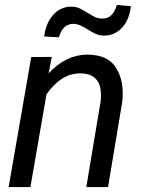

<svg xmlns="http://www.w3.org/2000/svg" viewBox="-20 -760 580 780"><path d="M454.6 -739.7C444.3 -703.1 424.8 -684.6 397 -684.6C396 -684.6 395 -684.6 394.5 -684.6C386.7 -684.6 378.9 -686 371.1 -688.5C363.8 -691.4 351.1 -698.2 334 -709C316.9 -719.2 304.2 -726.1 296.9 -729C289.1 -731.4 280.8 -732.9 272 -732.9C271 -732.9 270.5 -732.9 269.5 -732.9C240.2 -732.9 215.8 -721.7 195.8 -699.2C175.8 -676.8 163.6 -647.5 159.7 -611.8L219.2 -608.4C229.5 -644 248 -662.1 275.9 -663.1C276.9 -663.1 277.3 -663.1 277.8 -663.1C321.8 -663.1 354 -615.2 400.9 -615.2C431.2 -615.2 456.1 -626 476.1 -647.9C496.1 -669.9 507.8 -698.7 511.7 -734.9ZM106.9 -528.3 15.1 0H103.5L168.9 -377C208.5 -433.6 253.9 -461.9 306.2 -461.9C306.6 -461.9 307.6 -461.9 308.6 -461.9C356.9 -460.9 383.8 -437.5 389.2 -392.1C390.1 -385.7 390.1 -379.4 390.1 -372.6C390.1 -364.7 389.6 -356.4 388.7 -347.7L330.6 0H418.9L476.6 -346.2C478 -358.4 478.5 -370.6 478.5 -381.8C478.5 -425.3 467.8 -461.9 446.3 -491.7C425.3 -521.5 389.6 -536.6 339.8 -538.1C338.4 -538.1 336.9 -538.1 335.4 -538.1C276.9 -538.1 224.1 -512.7 177.7 -461.9L190.4 -528.8Z"/></svg>

Font: Roboto
Style: Italic
Weight: 400
Italic angle: -12°
Designer: Google
Version: Version 2.137; 2017